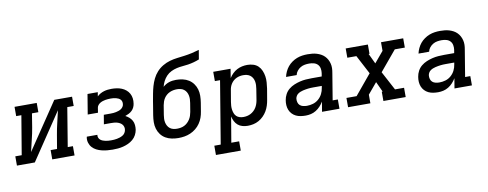

<svg xmlns="http://www.w3.org/2000/svg" viewBox="-83 -1116 4356 1713"><g transform="rotate(-10 2095.5 -260.0)"><path d="M-9 0V-84H49L108 -436H61V-520H262V-436H204L184 -312Q175 -258 161.5 -204.5Q148 -151 136 -97L421 -520H582V-436H524L466 -84H513V0H311V-84H369L390 -208Q399 -262 412 -315.5Q425 -369 437 -423L153 0Z M858 8Q832 8 807 5.5Q782 3 758 -3Q734 -9 712.5 -20Q691 -31 675 -48.5Q659 -66 651.5 -90Q644 -114 648 -139Q649 -141 649 -142.5Q649 -144 650 -146H745Q745 -145 745 -144.5Q745 -144 745 -143Q743 -131 748 -119Q753 -107 762.5 -99.5Q772 -92 783.5 -87.5Q795 -83 807 -80.5Q819 -78 832 -77Q845 -76 858 -76Q871 -76 884.5 -77Q898 -78 911.5 -80.5Q925 -83 938.5 -87.5Q952 -92 964.5 -99.5Q977 -107 985 -119.5Q993 -132 995 -145Q998 -159 994.5 -172.5Q991 -186 982.5 -196Q974 -206 962 -212.5Q950 -219 937 -222.5Q924 -226 910 -227Q896 -228 882 -228H819L833 -312H895Q907 -312 919.5 -313Q932 -314 943.5 -316.5Q955 -319 967.5 -323Q980 -327 990.5 -334Q1001 -341 1008.5 -352Q1016 -363 1017 -375Q1019 -387 1016 -398.5Q1013 -410 1005.5 -418Q998 -426 987.5 -431Q977 -436 965.5 -439Q954 -442 942 -443Q930 -444 918 -444Q905 -444 893 -443Q881 -442 869 -440Q857 -438 845 -434Q833 -430 822 -423.5Q811 -417 802.5 -406.5Q794 -396 792 -384L785 -339H692L722 -520H815L809 -483Q822 -496 838.5 -505Q855 -514 871.5 -519Q888 -524 905.5 -526Q923 -528 940 -528Q964 -528 987.5 -524.5Q1011 -521 1032 -512.5Q1053 -504 1070.5 -489.5Q1088 -475 1099 -455Q1110 -435 1113 -411.5Q1116 -388 1112 -364Q1110 -348 1102.5 -331.5Q1095 -315 1082 -302.5Q1069 -290 1053 -282Q1037 -274 1020 -268Q1038 -259 1053.5 -245.5Q1069 -232 1079 -214Q1089 -196 1091 -174Q1093 -152 1090 -131Q1086 -107 1074 -84.5Q1062 -62 1042.5 -45.5Q1023 -29 1000 -18.5Q977 -8 953 -2Q929 4 905.5 6Q882 8 858 8Z M1454 8Q1423 8 1393 2Q1363 -4 1337.5 -19Q1312 -34 1294.5 -57.5Q1277 -81 1268.5 -109.5Q1260 -138 1260.5 -169Q1261 -200 1266 -231L1279 -310Q1281 -321 1282.5 -332Q1284 -343 1286 -354Q1292 -387 1298 -420Q1304 -453 1313.5 -486.5Q1323 -520 1338.5 -552Q1354 -584 1378 -610.5Q1402 -637 1433.5 -655.5Q1465 -674 1498.5 -683.5Q1532 -693 1565.5 -697Q1599 -701 1633 -705.5Q1667 -710 1701 -717.5Q1735 -725 1768 -735L1754 -651Q1729 -641 1703 -634Q1677 -627 1651 -623Q1625 -619 1599 -617Q1573 -615 1547 -609Q1521 -603 1496 -591Q1471 -579 1452 -559Q1433 -539 1420.5 -514.5Q1408 -490 1402 -465Q1414 -476 1428.5 -484.5Q1443 -493 1458.5 -498Q1474 -503 1490 -505Q1506 -507 1521 -507Q1552 -507 1581.5 -500.5Q1611 -494 1635.5 -478.5Q1660 -463 1677 -439.5Q1694 -416 1702 -388Q1710 -360 1709.5 -329.5Q1709 -299 1704 -268L1691 -189Q1687 -162 1677.5 -135.5Q1668 -109 1651.5 -85Q1635 -61 1612 -42.5Q1589 -24 1562.5 -12.5Q1536 -1 1508.5 3.5Q1481 8 1454 8ZM1455 -76Q1472 -76 1489 -79Q1506 -82 1522 -90Q1538 -98 1551 -110.5Q1564 -123 1573.5 -138Q1583 -153 1588.5 -169.5Q1594 -186 1597 -203L1610 -282Q1613 -299 1613.5 -316.5Q1614 -334 1610.5 -350.5Q1607 -367 1599 -381Q1591 -395 1578 -405Q1565 -415 1548.5 -419Q1532 -423 1515 -423Q1498 -423 1482 -420Q1466 -417 1450 -410Q1434 -403 1420.5 -391.5Q1407 -380 1397.5 -365.5Q1388 -351 1382.5 -335Q1377 -319 1374 -303L1360 -217Q1357 -200 1356.5 -182.5Q1356 -165 1359.5 -149Q1363 -133 1371 -118.5Q1379 -104 1392 -94Q1405 -84 1421.5 -80Q1438 -76 1455 -76Q1455 -76 1455 -76Q1455 -76 1455 -76Z M1756 215V131H1814L1908 -436H1861V-520H2018L2005 -438Q2018 -459 2036.5 -477Q2055 -495 2077 -506.5Q2099 -518 2122.5 -523Q2146 -528 2170 -528Q2198 -528 2224 -520Q2250 -512 2268.5 -494Q2287 -476 2297.5 -451Q2308 -426 2312 -399.5Q2316 -373 2314 -345Q2312 -317 2308 -289L2291 -189Q2287 -164 2279 -139Q2271 -114 2257.5 -91Q2244 -68 2224.5 -48.5Q2205 -29 2181.5 -16Q2158 -3 2132.5 2.5Q2107 8 2082 8Q2057 8 2033.5 1.5Q2010 -5 1992.5 -20Q1975 -35 1964.5 -56Q1954 -77 1949 -100L1910 131H1981V215ZM2057 -76Q2074 -76 2090.5 -79.5Q2107 -83 2122.5 -91Q2138 -99 2151.5 -111.5Q2165 -124 2174 -139Q2183 -154 2188.5 -170Q2194 -186 2197 -203L2213 -303Q2216 -320 2216.5 -337.5Q2217 -355 2214 -371Q2211 -387 2203 -401.5Q2195 -416 2182 -426Q2169 -436 2152.5 -440Q2136 -444 2118 -444Q2103 -444 2087.5 -441Q2072 -438 2057 -431Q2042 -424 2029.5 -413Q2017 -402 2008 -388Q1999 -374 1994 -359Q1989 -344 1987 -328L1970 -228Q1967 -210 1966 -192.5Q1965 -175 1967.5 -158Q1970 -141 1976 -125Q1982 -109 1994 -97.5Q2006 -86 2022.5 -81Q2039 -76 2057 -76Z M2606 8Q2583 8 2560.5 4.5Q2538 1 2518.5 -8.5Q2499 -18 2484 -34Q2469 -50 2461 -70Q2453 -90 2451.5 -112.5Q2450 -135 2454 -158Q2458 -185 2471.5 -210.5Q2485 -236 2507 -254Q2529 -272 2555.5 -283Q2582 -294 2609 -300.5Q2636 -307 2662.5 -309Q2689 -311 2716 -311H2807L2812 -341Q2815 -362 2811 -383Q2807 -404 2793 -418.5Q2779 -433 2758.5 -438.5Q2738 -444 2716 -444Q2696 -444 2676 -440.5Q2656 -437 2638 -426.5Q2620 -416 2606.5 -399Q2593 -382 2589 -362H2493Q2498 -386 2509 -409.5Q2520 -433 2536 -452.5Q2552 -472 2574 -487.5Q2596 -503 2619.5 -512Q2643 -521 2667.5 -524.5Q2692 -528 2716 -528Q2737 -528 2758 -526Q2779 -524 2799 -518Q2819 -512 2836.5 -502.5Q2854 -493 2868 -479Q2882 -465 2891.5 -447.5Q2901 -430 2906 -410Q2911 -390 2910.5 -369Q2910 -348 2906 -327L2866 -84H2913V0H2755L2770 -90Q2757 -68 2739.5 -49Q2722 -30 2700 -16.5Q2678 -3 2654 2.5Q2630 8 2606 8ZM2632 -76Q2660 -76 2687.5 -84Q2715 -92 2737.5 -111.5Q2760 -131 2773 -157Q2786 -183 2790 -211L2793 -228H2716Q2704 -228 2692 -227.5Q2680 -227 2668.5 -225.5Q2657 -224 2645 -222Q2633 -220 2621 -217Q2609 -214 2597.5 -209.5Q2586 -205 2575.5 -197.5Q2565 -190 2558.5 -179Q2552 -168 2550 -156Q2548 -139 2552.5 -122Q2557 -105 2569 -94.5Q2581 -84 2598 -80Q2615 -76 2632 -76Z M2991 0V-84H3083L3233 -265L3143 -436H3061V-520H3262V-436H3254L3298 -343L3381 -442V-520H3582V-436H3491L3340 -255L3431 -84H3513V0H3311V-84H3319L3276 -177L3193 -78V0Z M3806 8Q3783 8 3760.5 4.5Q3738 1 3718.5 -8.5Q3699 -18 3684 -34Q3669 -50 3661 -70Q3653 -90 3651.5 -112.5Q3650 -135 3654 -158Q3658 -185 3671.5 -210.5Q3685 -236 3707 -254Q3729 -272 3755.5 -283Q3782 -294 3809 -300.5Q3836 -307 3862.5 -309Q3889 -311 3916 -311H4007L4012 -341Q4015 -362 4011 -383Q4007 -404 3993 -418.5Q3979 -433 3958.5 -438.5Q3938 -444 3916 -444Q3896 -444 3876 -440.5Q3856 -437 3838 -426.5Q3820 -416 3806.5 -399Q3793 -382 3789 -362H3693Q3698 -386 3709 -409.5Q3720 -433 3736 -452.5Q3752 -472 3774 -487.5Q3796 -503 3819.5 -512Q3843 -521 3867.5 -524.5Q3892 -528 3916 -528Q3937 -528 3958 -526Q3979 -524 3999 -518Q4019 -512 4036.5 -502.5Q4054 -493 4068 -479Q4082 -465 4091.5 -447.5Q4101 -430 4106 -410Q4111 -390 4110.5 -369Q4110 -348 4106 -327L4066 -84H4113V0H3955L3970 -90Q3957 -68 3939.5 -49Q3922 -30 3900 -16.5Q3878 -3 3854 2.5Q3830 8 3806 8ZM3832 -76Q3860 -76 3887.5 -84Q3915 -92 3937.5 -111.5Q3960 -131 3973 -157Q3986 -183 3990 -211L3993 -228H3916Q3904 -228 3892 -227.5Q3880 -227 3868.5 -225.5Q3857 -224 3845 -222Q3833 -220 3821 -217Q3809 -214 3797.5 -209.5Q3786 -205 3775.5 -197.5Q3765 -190 3758.5 -179Q3752 -168 3750 -156Q3748 -139 3752.5 -122Q3757 -105 3769 -94.5Q3781 -84 3798 -80Q3815 -76 3832 -76Z"/></g></svg>

Font: Iosevka Etoile Medium Oblique
Style: Regular
Weight: 500
Italic angle: -9°
Designer: Belleve Invis
Foundry: Belleve Invis
Version: Version 15.5.2; ttfautohint (v1.8.4)